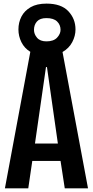

<svg xmlns="http://www.w3.org/2000/svg" viewBox="-20 -1028 507 1048"><path d="M6.8 0 145.5 -745.1Q112.8 -765.1 96.7 -798.1Q80.6 -831.1 80.6 -867.2Q80.6 -905.3 96.9 -937.3Q113.3 -969.2 147.2 -988.8Q181.2 -1008.3 233.9 -1008.3Q314 -1008.3 353 -966.8Q392.1 -925.3 392.1 -867.2Q392.1 -832 374.5 -798.3Q356.9 -764.6 321.3 -744.1L460.4 0H333.5L310.5 -149.4H156.2L134.3 0ZM233.4 -802.2Q272.5 -802.2 291.5 -822.5Q310.5 -842.8 310.5 -865.2Q310.5 -892.6 291.5 -910.9Q272.5 -929.2 233.4 -929.2Q198.2 -929.2 181.9 -910.9Q165.5 -892.6 165.5 -865.2Q165.5 -841.3 182.4 -821.8Q199.2 -802.2 233.4 -802.2ZM170.9 -244.6H295.9L236.3 -662.1H231Z"/></svg>

Font: Fjalla One
Style: Regular
Weight: 400
Designer: Irina Smirnova, Eben Sorkin
Foundry: Sorkin Type
Version: Version 1.002; ttfautohint (v1.8.4.7-5d5b);gftools[0.9.25]